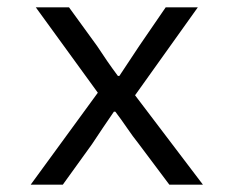

<svg xmlns="http://www.w3.org/2000/svg" viewBox="-20 -506 640 526"><path d="M64 0 248 -252 78 -486H169L246 -380Q259 -360 273.5 -339Q288 -318 303 -298H307Q320 -318 334.5 -339.5Q349 -361 362 -381L434 -486H522L350 -245L536 0H444L360 -112Q344 -132 328 -155.5Q312 -179 296 -200H292Q277 -178 262 -156Q247 -134 232 -111L152 0Z"/></svg>

Font: Source Code Variable
Style: Regular
Weight: 400
Monospace: yes
Designer: Paul D. Hunt, Teo Tuominen
Foundry: Adobe Systems Incorporated
Version: Version 1.010;hotconv 1.0.106;makeotfexe 2.5.65593